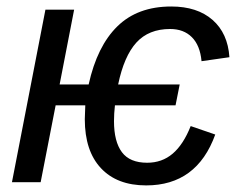

<svg xmlns="http://www.w3.org/2000/svg" viewBox="-20 -558 734 588"><path d="M430.7 -59.6Q476.1 -59.6 508.8 -87.4Q541.5 -115.2 564 -171.9L639.2 -146Q583 9.8 427.7 9.8Q338.4 9.8 289.1 -43Q239.7 -95.7 239.7 -192.9L241.2 -235.4H150.4L104.5 0H16.6L119.1 -528.3H207L162.6 -299.3H251.5Q277.3 -416.5 339.4 -477.3Q401.4 -538.1 504.4 -538.1Q584 -538.1 630.9 -497.1Q677.7 -456.1 682.6 -382.8L597.2 -370.6Q592.8 -418.9 567.6 -444.1Q542.5 -469.2 501 -469.2Q435.5 -469.2 397.7 -427.7Q359.9 -386.2 341.8 -299.3H530.3L517.6 -235.4H332Q329.1 -210 329.1 -187Q329.1 -124.5 353.3 -92Q377.4 -59.6 430.7 -59.6Z"/></svg>

Font: Liberation Sans
Style: Italic
Weight: 400
Italic angle: -12°
Designer: Steve Matteson
Foundry: Ascender Corporation
Version: Version 2.1.5